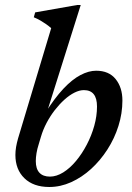

<svg xmlns="http://www.w3.org/2000/svg" viewBox="-20 -736 528 767"><path d="M135 -161Q128.5 -141 125.8 -123.8Q123 -106.5 123 -92.5Q123 -61.5 137.5 -46Q152 -30.5 179.5 -30.5Q205.5 -30.5 232.5 -47.2Q259.5 -64 283.5 -92.8Q307.5 -121.5 326.5 -157.8Q345.5 -194 356.5 -233.2Q367.5 -272.5 367.5 -310.5Q367.5 -343 354.5 -359.5Q341.5 -376 315 -376Q297.5 -376 277.5 -366Q257.5 -356 237.5 -338Q217.5 -320 199.2 -296.5Q181 -273 166.5 -245.8Q152 -218.5 143.5 -189.5ZM184.5 -623.5Q175 -632 164.2 -639.5Q153.5 -647 141.5 -654Q129.5 -661 115 -667L120.5 -686.5L288 -716H302.5L162.5 -272L160 -283.5Q198 -344 233.2 -381.5Q268.5 -419 301.5 -436.2Q334.5 -453.5 364 -453.5Q415 -453.5 442 -420Q469 -386.5 469 -334.5Q469 -283 453.2 -233Q437.5 -183 409.2 -139Q381 -95 344 -61.2Q307 -27.5 264.2 -8.2Q221.5 11 177 11Q113.5 11 77.5 -24Q41.5 -59 41.5 -117Q41.5 -132 44.2 -148.5Q47 -165 52 -182.5Z"/></svg>

Font: Newsreader 16pt 16pt Medium
Style: Italic
Weight: 500
Italic angle: -17°
Version: Version 1.003